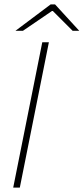

<svg xmlns="http://www.w3.org/2000/svg" viewBox="-20 -852 380 872"><path d="M40 0 172 -660H202L70 0ZM50 -712 210 -832H230L340 -712H310L220 -802H216L84 -712Z"/></svg>

Font: Source Sans 3 VF
Style: Italic
Weight: 200
Italic angle: -11°
Designer: Paul D. Hunt
Foundry: Adobe Systems Incorporated
Version: Version 3.042;hotconv 1.0.118;makeotfexe 2.5.65603